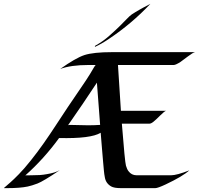

<svg xmlns="http://www.w3.org/2000/svg" viewBox="-28 -972 1028 992"><path d="M103 -65.9Q108.4 -66.4 134 -66.4Q159.7 -66.4 177.7 -67.6Q195.8 -68.8 214.4 -72.3Q256.3 -79.1 280.8 -92.8Q195.3 -35.2 165.8 -23.9Q136.2 -12.7 115.2 -8.3Q75.7 0 10.7 0H-7.8L-6.3 -2Q9.8 -16.1 25.9 -30Q42 -43.9 69.3 -71.8Q96.7 -99.6 131.3 -143.1Q166 -186.5 198 -232.2Q230 -277.8 260.5 -324.7Q291 -371.6 322.8 -419.2Q354.5 -466.8 387.5 -514.4Q420.4 -562 437.5 -590.3Q454.6 -618.7 458 -624.8Q461.4 -630.9 466.3 -636.2H429.2Q337.9 -636.2 283.2 -615.7Q361.8 -671.9 408.2 -687.5Q455.1 -702.6 551.3 -702.6H980Q969.2 -700.7 942.4 -680.2Q915.5 -659.7 904.8 -652.3Q879.9 -636.2 869.6 -636.2H581.5L596.7 -399.4H829.6Q821.8 -397.5 799.3 -375Q776.9 -352.5 764.6 -342.8Q752.4 -333 743.7 -333H601.6Q617.2 -134.8 622.8 -116Q628.4 -97.2 635.7 -87.9Q651.4 -66.4 677.7 -66.4H856Q884.8 -66.4 950.2 -91.8Q916.5 -61 827.6 -19Q787.1 0 774.4 0H596.7Q561.5 0 546.4 -8.8Q519 -24.4 513.7 -55.7Q510.3 -72.8 508.8 -90.6Q507.3 -108.4 504.6 -137Q502 -165.5 498.8 -205.6Q495.6 -245.6 492.2 -286.1Q441.9 -254.9 277.3 -258.8Q198.7 -150.9 103 -65.9ZM427.2 -324.7Q458 -324.7 489.3 -326.7Q480 -439.9 472.7 -544.9Q402.8 -438.5 323.7 -325.2Q329.6 -326.7 331.1 -326.7ZM749 -952.1Q652.3 -849.6 536.1 -772Q496.6 -745.1 461.9 -729.5L463.4 -735.4Q502.9 -757.3 536.9 -787.4Q570.8 -817.4 591.6 -838.1Q612.3 -858.9 622.1 -869.1Q642.6 -890.6 652.1 -897Q661.6 -903.3 671.6 -909.4Q681.6 -915.5 692.9 -921.9Q704.1 -928.2 714.8 -934.1Q729.5 -942.4 749 -952.1Z"/></svg>

Font: Fondamento
Style: Italic
Weight: 400
Italic angle: -12°
Version: Version 1.000